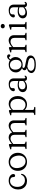

<svg xmlns="http://www.w3.org/2000/svg" viewBox="2043 -2769 972 5098"><g transform="rotate(-90 2529.0 -220.0)"><path d="M457.5 -350.5Q457.5 -331 446 -317.8Q434.5 -304.5 416 -304.5Q397 -304.5 386.5 -315.8Q376 -327 376 -345.5V-359.5Q376 -394.5 348 -416.8Q320 -439 270 -439Q224.5 -439 189.8 -415Q155 -391 135.2 -348.2Q115.5 -305.5 115.5 -249Q115.5 -151 165.5 -97.5Q215.5 -44 292.5 -44Q348 -44 384.8 -70.8Q421.5 -97.5 434 -135Q442 -148 450.5 -148Q462.5 -148 462 -132Q459 -93.5 434 -61Q409 -28.5 367.8 -8.8Q326.5 11 274 11Q205.5 11 154.5 -18.8Q103.5 -48.5 75.2 -102Q47 -155.5 47 -226Q47 -296 76.5 -352.5Q106 -409 158.8 -442Q211.5 -475 282.5 -475Q336.5 -475 375.8 -457.2Q415 -439.5 436.2 -411.2Q457.5 -383 457.5 -350.5Z M782 -475Q852 -475 905.8 -443.8Q959.5 -412.5 990 -357.8Q1020.5 -303 1020.5 -232Q1020.5 -161.5 990 -106.8Q959.5 -52 905.2 -20.5Q851 11 780 11Q710 11 656.2 -20.2Q602.5 -51.5 572 -106.5Q541.5 -161.5 541.5 -233Q541.5 -303 572 -357.8Q602.5 -412.5 656.8 -443.8Q711 -475 782 -475ZM820 -30Q891 -41 924.5 -103Q958 -165 942.5 -256.5Q926 -351.5 871.5 -398.8Q817 -446 743.5 -434Q671.5 -423 637.8 -361.2Q604 -299.5 619.5 -208Q636 -112.5 691.5 -65.5Q747 -18.5 820 -30Z M1254.5 -447.5V-390Q1306 -434.5 1348 -455Q1390 -475.5 1430 -475.5Q1479 -475.5 1514 -451Q1549 -426.5 1562 -383.5Q1614.5 -432 1658.2 -453.8Q1702 -475.5 1742.5 -475.5Q1804.5 -475.5 1843.2 -437Q1882 -398.5 1882 -333V-69Q1882 -43 1907.5 -37L1930 -32Q1948 -26.5 1948 -15.5Q1948 0 1928 0H1765.5Q1745 0 1745 -15.5Q1745 -26.5 1762.5 -31.5L1787.5 -37Q1811.5 -42.5 1811.5 -69V-318Q1811.5 -372 1784.2 -399.5Q1757 -427 1712.5 -427Q1683.5 -427 1649.8 -410.8Q1616 -394.5 1577 -359L1568.5 -351.5Q1569.5 -342.5 1569.5 -333V-69Q1569.5 -43 1594.5 -36.5L1617.5 -31.5Q1634.5 -26.5 1634.5 -15.5Q1634.5 0 1614.5 0H1453Q1432.5 0 1432.5 -15.5Q1432.5 -26.5 1449.5 -31.5L1474.5 -37Q1499 -42.5 1499 -69V-318Q1499 -372 1471.8 -399.5Q1444.5 -427 1400 -427Q1371 -427 1337.5 -411.2Q1304 -395.5 1264.5 -362L1254.5 -353.5V-67.5Q1254.5 -42.5 1279 -37L1302.5 -31.5Q1320 -26.5 1320 -15.5Q1320 0 1299.5 0H1137.5Q1117.5 0 1117.5 -15.5Q1117.5 -27 1135.5 -32L1160.5 -37.5Q1184.5 -43 1184.5 -67.5V-381.5Q1184.5 -403.5 1166 -405L1126 -406Q1109.5 -408 1109.5 -419.5Q1109.5 -431.5 1128 -437.5L1196.5 -460.5Q1208.5 -464.5 1217.5 -467.2Q1226.5 -470 1233.5 -470Q1254.5 -470 1254.5 -447.5Z M2156.5 -447.5V-397.5Q2190.5 -434.5 2232.8 -454.8Q2275 -475 2321 -475Q2381 -475 2427.5 -444.8Q2474 -414.5 2500.5 -361.5Q2527 -308.5 2527 -240Q2527 -162.5 2496.5 -106.2Q2466 -50 2414.8 -19.5Q2363.5 11 2301 11Q2259.5 11 2223 -4.8Q2186.5 -20.5 2158.5 -49V165.5Q2158.5 191.5 2182.5 195.5L2222 200.5Q2240.5 205 2240.5 217.5Q2240.5 233 2220 233H2041Q2021 233 2021 217.5Q2021 206 2039 201L2064 195.5Q2088 190 2088 165.5V-381.5Q2088 -403.5 2069.5 -405L2029.5 -406Q2013 -408 2013 -419.5Q2013 -431 2031.5 -437.5L2098.5 -460.5Q2110 -464.5 2119 -467.2Q2128 -470 2135 -470Q2156.5 -470 2156.5 -447.5ZM2296.5 -431.5Q2256.5 -431.5 2221.8 -412.8Q2187 -394 2158.5 -360V-98.5Q2213.5 -28.5 2293 -28.5Q2359.5 -28.5 2405.8 -81.2Q2452 -134 2452 -232.5Q2452 -327 2407.8 -379.2Q2363.5 -431.5 2296.5 -431.5Z M2632 -104Q2632 -161 2683.2 -198.8Q2734.5 -236.5 2823.5 -236.5Q2851.5 -236.5 2878 -232Q2904.5 -227.5 2926.5 -220V-344Q2926.5 -392.5 2900.2 -418Q2874 -443.5 2827 -443.5Q2781.5 -443.5 2759.5 -425.8Q2737.5 -408 2737.5 -383V-349Q2737.5 -331 2725.8 -321.2Q2714 -311.5 2694 -311.5Q2676 -311.5 2666 -322Q2656 -332.5 2656 -349.5Q2656 -381 2678.8 -409.5Q2701.5 -438 2743.5 -456.2Q2785.5 -474.5 2844 -474.5Q2921 -474.5 2958.8 -438.2Q2996.5 -402 2996.5 -342V-63Q2996.5 -33.5 3020 -33.5Q3031 -33.5 3036 -37.8Q3041 -42 3045 -46.5Q3048 -50 3050.8 -52.5Q3053.5 -55 3057.5 -55Q3069.5 -55 3069.5 -41Q3069.5 -22.5 3051.2 -5.8Q3033 11 3002 11Q2969 11 2949.5 -5.2Q2930 -21.5 2930 -55Q2864.5 11 2771.5 11Q2710.5 11 2671.2 -19Q2632 -49 2632 -104ZM2706.5 -114.5Q2706.5 -73 2732.2 -51.8Q2758 -30.5 2796.5 -30.5Q2870.5 -30.5 2926.5 -88V-190Q2905 -197.5 2881.2 -202.2Q2857.5 -207 2831 -207Q2773 -207 2739.8 -182.2Q2706.5 -157.5 2706.5 -114.5Z M3430.5 -19.5Q3528.5 -4.5 3566.8 26.8Q3605 58 3605 107.5Q3605 168 3542.5 206.5Q3480 245 3363.5 245Q3245 245 3191.5 210.8Q3138 176.5 3138 126.5Q3138 88.5 3168.5 56.8Q3199 25 3271.5 7Q3236 -5.5 3224.5 -21.5Q3213 -37.5 3213 -58Q3213 -74 3224.8 -91.2Q3236.5 -108.5 3268 -121Q3216 -142.5 3185.5 -186Q3155 -229.5 3155 -286Q3155 -342 3182 -384.5Q3209 -427 3256 -450.8Q3303 -474.5 3362.5 -474.5Q3428.5 -474.5 3479 -443.5L3482.5 -449Q3523 -517.5 3578.5 -517.5Q3603 -517.5 3618.8 -504.5Q3634.5 -491.5 3634.5 -470.5Q3634.5 -432.5 3603 -432.5Q3588 -432.5 3580.2 -441Q3572.5 -449.5 3565.8 -458Q3559 -466.5 3547 -466.5Q3526 -466.5 3500.5 -428Q3530.5 -403.5 3547.2 -368.8Q3564 -334 3564 -292.5Q3564 -237 3537 -194.5Q3510 -152 3463.5 -128Q3417 -104 3358.5 -104Q3325 -104 3294.5 -112Q3274 -97.5 3274 -80Q3274 -69 3285 -59.2Q3296 -49.5 3329.5 -39.8Q3363 -30 3430.5 -19.5ZM3352 -442Q3293.5 -441.5 3260.5 -402.2Q3227.5 -363 3229 -297.5Q3230.5 -224 3268.5 -180Q3306.5 -136 3367 -136.5Q3425.5 -137 3458.2 -176.8Q3491 -216.5 3489.5 -282.5Q3488 -354.5 3450.5 -398.5Q3413 -442.5 3352 -442ZM3198 114Q3198 155.5 3238 182.8Q3278 210 3374.5 210Q3455.5 210 3498 186Q3540.5 162 3540.5 121Q3540.5 91 3511 69.5Q3481.5 48 3395.5 35Q3347 27.5 3313.5 19.5Q3256.5 30 3227.2 56.2Q3198 82.5 3198 114Z M3828 -447.5V-390.5Q3879 -435 3921.2 -455.2Q3963.5 -475.5 4003.5 -475.5Q4065.5 -475.5 4104.5 -437Q4143.5 -398.5 4143.5 -333V-69Q4143.5 -43 4169 -37L4191.5 -32Q4209.5 -26.5 4209.5 -15.5Q4209.5 0 4189.5 0H4027Q4006.5 0 4006.5 -15.5Q4006.5 -26.5 4023.5 -31.5L4048.5 -37Q4073 -42.5 4073 -69V-318Q4073 -372 4045.5 -399.5Q4018 -427 3973 -427Q3944.5 -427 3910.5 -411.5Q3876.5 -396 3837 -362L3828 -354V-67.5Q3828 -42.5 3852 -37L3876 -31.5Q3893 -26.5 3893 -15.5Q3893 0 3873 0H3710.5Q3690.5 0 3690.5 -15.5Q3690.5 -27 3708.5 -32L3733.5 -37.5Q3757.5 -43 3757.5 -67.5V-381.5Q3757.5 -403.5 3739 -405L3699 -406Q3682.5 -408 3682.5 -419.5Q3682.5 -431.5 3701 -437.5L3770 -460.5Q3782 -464.5 3791 -467.2Q3800 -470 3806.5 -470Q3828 -470 3828 -447.5Z M4383.5 -579Q4358.5 -579 4342 -594.2Q4325.5 -609.5 4325.5 -633Q4325.5 -656 4342 -671.2Q4358.5 -686.5 4383.5 -686.5Q4409.5 -686.5 4426.2 -671.2Q4443 -656 4443 -633Q4443 -609.5 4426.2 -594.2Q4409.5 -579 4383.5 -579ZM4432 -447.5V-67.5Q4432 -43 4456 -37.5L4480 -32.5Q4498.5 -27 4498.5 -15.5Q4498.5 0 4477.5 0H4314.5Q4294.5 0 4294.5 -15.5Q4294.5 -27 4312.5 -32L4337.5 -37.5Q4361.5 -43 4361.5 -67.5V-381.5Q4361.5 -403.5 4343 -405L4303 -406Q4286.5 -408 4286.5 -419.5Q4286.5 -431.5 4305 -437.5L4374 -460.5Q4386 -464.5 4395 -467.2Q4404 -470 4410.5 -470Q4432 -470 4432 -447.5Z M4591 -104Q4591 -161 4642.2 -198.8Q4693.5 -236.5 4782.5 -236.5Q4810.5 -236.5 4837 -232Q4863.5 -227.5 4885.5 -220V-344Q4885.5 -392.5 4859.2 -418Q4833 -443.5 4786 -443.5Q4740.5 -443.5 4718.5 -425.8Q4696.5 -408 4696.5 -383V-349Q4696.5 -331 4684.8 -321.2Q4673 -311.5 4653 -311.5Q4635 -311.5 4625 -322Q4615 -332.5 4615 -349.5Q4615 -381 4637.8 -409.5Q4660.5 -438 4702.5 -456.2Q4744.5 -474.5 4803 -474.5Q4880 -474.5 4917.8 -438.2Q4955.5 -402 4955.5 -342V-63Q4955.5 -33.5 4979 -33.5Q4990 -33.5 4995 -37.8Q5000 -42 5004 -46.5Q5007 -50 5009.8 -52.5Q5012.5 -55 5016.5 -55Q5028.5 -55 5028.5 -41Q5028.5 -22.5 5010.2 -5.8Q4992 11 4961 11Q4928 11 4908.5 -5.2Q4889 -21.5 4889 -55Q4823.5 11 4730.5 11Q4669.5 11 4630.2 -19Q4591 -49 4591 -104ZM4665.5 -114.5Q4665.5 -73 4691.2 -51.8Q4717 -30.5 4755.5 -30.5Q4829.5 -30.5 4885.5 -88V-190Q4864 -197.5 4840.2 -202.2Q4816.5 -207 4790 -207Q4732 -207 4698.8 -182.2Q4665.5 -157.5 4665.5 -114.5Z"/></g></svg>

Font: Fraunces 9pt Soft Light
Style: Regular
Weight: 300
Version: Version 1.000;[0bf87f6ff]